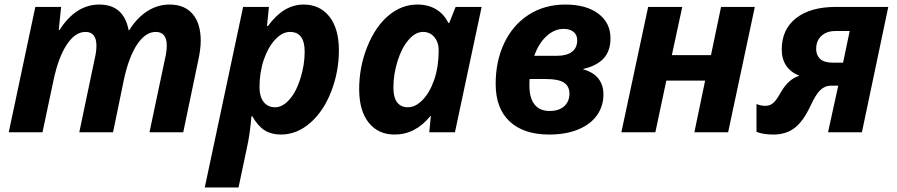

<svg xmlns="http://www.w3.org/2000/svg" viewBox="-20 -576 3906 836"><path d="M412.1 -556.2Q519 -556.2 540 -444.8H543Q576.2 -498.5 621.3 -527.3Q666.5 -556.2 717.8 -556.2Q784.2 -556.2 819.1 -514.6Q854 -473.1 854 -398.9Q854 -361.8 842.8 -311L777.8 0H630.9L698.2 -318.8Q706.1 -352.1 706.1 -377Q706.1 -437 658.2 -437Q613.3 -437 576.9 -382.3Q540.5 -327.6 519 -227.1L472.2 0H325.2L392.1 -318.8Q399.9 -352.1 399.9 -377Q399.9 -437 352.1 -437Q307.1 -437 270.5 -381.3Q233.9 -325.7 212.9 -226.1L165 0H18.1L133.8 -545.9H246.1L235.8 -444.8H238.8Q310.1 -556.2 412.1 -556.2Z M1301.8 -556.2Q1373 -556.2 1414.3 -503.7Q1455.6 -451.2 1455.6 -356.9Q1455.6 -263.7 1422.1 -177.5Q1388.7 -91.3 1330.6 -40.8Q1272.5 9.8 1202.6 9.8Q1162.1 9.8 1132.8 -8.3Q1103.5 -26.4 1078.6 -69.8H1074.7Q1068.8 7.8 1053.7 74.2L1018.6 240.2H871.6L1038.6 -545.9H1150.9L1142.6 -462.9H1147Q1214.4 -556.2 1301.8 -556.2ZM1242.7 -437Q1209.5 -437 1178.5 -404.1Q1147.5 -371.1 1128.7 -316.2Q1109.9 -261.2 1109.9 -194.8Q1109.9 -155.8 1127.9 -132.3Q1146 -108.9 1177.7 -108.9Q1210.4 -108.9 1240.2 -142.6Q1270 -176.3 1288.3 -235.1Q1306.6 -293.9 1306.6 -351.1Q1306.6 -437 1242.7 -437Z M1698.2 9.8Q1626.5 9.8 1585.2 -42.2Q1543.9 -94.2 1543.9 -188Q1543.9 -284.7 1579.1 -372.3Q1614.3 -460 1671.4 -508.1Q1728.5 -556.2 1796.9 -556.2Q1844.2 -556.2 1878.7 -535.6Q1913.1 -515.1 1932.1 -476.1H1936L1963.9 -545.9H2077.1L1960.9 0H1849.1L1856 -70.8H1854Q1788.6 9.8 1698.2 9.8ZM1755.9 -108.9Q1789.6 -108.9 1820.8 -141.6Q1852.1 -174.3 1871.1 -230.2Q1890.1 -286.1 1890.1 -356.9Q1890.1 -391.6 1871.3 -414.3Q1852.5 -437 1821.8 -437Q1788.6 -437 1758.5 -401.9Q1728.5 -366.7 1710.7 -309.1Q1692.9 -251.5 1692.9 -194.8Q1692.9 -151.9 1709.2 -130.4Q1725.6 -108.9 1755.9 -108.9Z M2441.4 -556.2Q2532.7 -556.2 2585.4 -516.4Q2638.2 -476.6 2638.2 -409.2Q2638.2 -354.5 2608.6 -322Q2579.1 -289.6 2520 -275.9V-273.9Q2563.5 -261.7 2585.4 -233.9Q2607.4 -206.1 2607.4 -165Q2607.4 -113.3 2578.9 -73.5Q2550.3 -33.7 2496.8 -12Q2443.4 9.8 2371.1 9.8Q2260.3 9.8 2199.2 -47.1Q2138.2 -104 2138.2 -210.9Q2138.2 -309.6 2175.5 -388.4Q2212.9 -467.3 2282 -511.7Q2351.1 -556.2 2441.4 -556.2ZM2286.1 -231.9 2285.2 -216.8V-201.2Q2285.2 -149.9 2307.4 -121.3Q2329.6 -92.8 2373 -92.8Q2414.6 -92.8 2437 -113.8Q2459.5 -134.8 2459.5 -168Q2459.5 -200.2 2435.8 -216.1Q2412.1 -231.9 2357.4 -231.9ZM2435.1 -450.2Q2393.6 -450.2 2359.4 -418.5Q2325.2 -386.7 2306.2 -333H2404.3Q2446.8 -333 2470 -350.1Q2493.2 -367.2 2493.2 -400.9Q2493.2 -424.3 2477.1 -437.3Q2460.9 -450.2 2435.1 -450.2Z M2950.7 -545.9 2905.3 -335.9H3075.7L3119.6 -545.9H3266.6L3150.4 0H3003.4L3050.3 -225.1H2881.3L2833.5 0H2685.5L2802.2 -545.9Z M3599.6 -203.1Q3571.8 -203.1 3551.8 -183.8Q3531.7 -164.6 3509.3 -115.7Q3477.1 -46.9 3439.5 -18.6Q3401.9 9.8 3347.7 9.8Q3303.2 9.8 3273.9 -2V-123Q3293.5 -115.2 3311.5 -115.2Q3332 -115.2 3345 -126.2Q3357.9 -137.2 3367.7 -153.8L3382.8 -178.7Q3414.1 -231.9 3460.4 -246.1Q3383.8 -277.8 3383.8 -360.8Q3383.8 -447.8 3446 -496.8Q3508.3 -545.9 3619.6 -545.9H3847.7L3732.9 0H3585.4L3629.9 -203.1ZM3617.7 -440.9Q3579.1 -440.9 3556.4 -419.7Q3533.7 -398.4 3533.7 -362.8Q3533.7 -335.9 3550.8 -319.6Q3567.9 -303.2 3605.5 -303.2H3650.9L3679.7 -440.9Z"/></svg>

Font: Zoram GWebM
Style: Bold Italic
Weight: 700
Italic angle: -12°
Foundry: Ascender Corporation
Version: Version 1.000